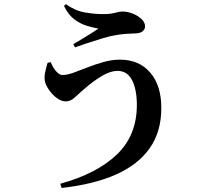

<svg xmlns="http://www.w3.org/2000/svg" viewBox="-20 -842 1040 938"><path d="M274.7 55.6Q453.6 6.3 551.1 -87.3Q648.6 -181 648.6 -329Q648.6 -404.7 625.2 -450.2Q601.8 -495.7 554.8 -495.7Q532.5 -495.7 508 -485.8Q483.6 -476 460.2 -460.1Q436.7 -444.3 416.1 -427.8Q395.5 -411.2 380.8 -398.1Q364 -383.3 344.2 -365Q324.4 -346.7 300.9 -346.7Q280.3 -346.7 259.1 -361.9Q237.9 -377.2 222.2 -398.9Q206.6 -420.7 200.6 -439.7Q195 -459.8 200.1 -486.4Q205.2 -513 212.5 -535.2L227.8 -538.3Q233.5 -524.3 242.3 -509.6Q251.2 -494.8 262.9 -485.2Q274.6 -475.5 285.6 -475.5Q308.3 -475.5 339.6 -487Q370.8 -498.4 408.2 -513Q445.7 -527.7 486 -539.1Q526.4 -550.5 566.4 -550.5Q659.8 -550.5 713.9 -487.4Q768.1 -424.2 768.1 -314.6Q768.1 -197.8 710.7 -117Q653.3 -36.3 544.8 11.4Q436.3 59.1 280.8 76.2ZM338.2 -626.3Q358.8 -638.3 381.8 -652.2Q404.9 -666.2 425.9 -679.6Q447 -693 461 -702Q439 -706.2 407.5 -715Q376 -723.8 344.9 -746.2Q313.7 -768.7 292.6 -813.2L301.9 -821.7Q347.7 -789.1 395.3 -781.1Q442.9 -773.1 481.3 -773.1Q519.7 -773.1 542 -779.4Q564.2 -785.7 577.7 -785.7Q602.5 -785.7 627.9 -775.8Q653.4 -765.8 671 -749.3Q688.7 -732.8 688.7 -713.1Q688.7 -699.2 676.8 -689.2Q664.9 -679.1 640.2 -678.8Q623.7 -678.6 596.6 -676.7Q569.5 -674.8 547.8 -670.8Q517.5 -665.9 479.8 -654.4Q442.1 -642.9 406.2 -631.2Q370.3 -619.5 346 -610.7Z"/></svg>

Font: Noto Serif HK ExtraLight
Style: Regular
Weight: 200
Designer: Ryoko NISHIZUKA 西塚涼子 (kana & ideographs); Frank Grießhammer (Latin, Greek & Cyrillic); Wenlong ZHANG 张文龙 (bopomofo); San
Foundry: Adobe
Version: Version 2.002-H1;hotconv 1.1.0;makeotfexe 2.6.0